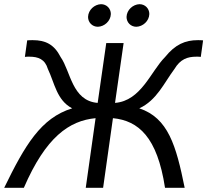

<svg xmlns="http://www.w3.org/2000/svg" viewBox="-53 -898 1015 918"><path d="M477 -831C477 -857 457 -878 430 -878C399 -877 369 -851 368 -817C368 -791 388 -770 415 -770C446 -771 476 -797 477 -831ZM661 -831C661 -857 641 -878 614 -878C583 -877 553 -851 552 -817C552 -791 572 -770 599 -770C630 -771 660 -797 661 -831ZM893 -706C833 -706 785 -686 736 -625C668 -557 622 -416 497 -406L538 -692H455L414 -406C291 -416 285 -557 237 -625C206 -686 164 -706 104 -706C96 -706 86 -706 77 -705L66 -626C73 -627 80 -627 87 -627C130 -627 162 -615 176 -568C208 -501 218 -419 292 -380C142 -334 66 -203 -33 0H61C166 -243 278 -321 404 -333L357 0H440L487 -333C609 -321 699 -243 736 0H830C789 -203 751 -334 613 -380C697 -419 731 -501 781 -568C809 -615 843 -627 886 -627C893 -627 900 -627 907 -626L918 -705C909 -706 901 -706 893 -706Z"/></svg>

Font: Cantarell
Style: Oblique
Weight: 400
Italic angle: -8°
Designer: Dave Crossland
Version: Version 0.024